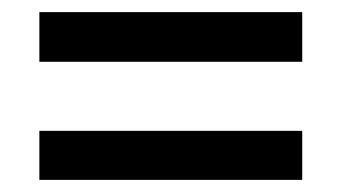

<svg xmlns="http://www.w3.org/2000/svg" viewBox="-20 -474 564 317"><path d="M45 -454H479V-372H45ZM45 -258H479V-177H45Z"/></svg>

Font: Prompt
Style: Regular
Weight: 400
Designer: Katatrad Team
Foundry: CadsonDemak
Version: Version 1.001